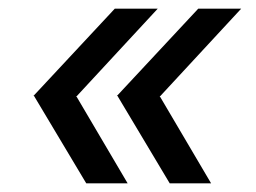

<svg xmlns="http://www.w3.org/2000/svg" viewBox="-20 -520 593 444"><path d="M438.5 -500H537.8L350.8 -298H250.2ZM251.8 -298H349.2L468.2 -96H372.5ZM245.5 -500H344.8L157.8 -298H57.2ZM58.8 -298H156.2L275.2 -96H179.5Z"/></svg>

Font: Oak Sans Light Italic
Style: Regular
Weight: 400
Italic angle: -9.5°
Foundry: Erik Kennedy, Walven
Version: Version 1.000;Glyphs 3.1.2 (3151)